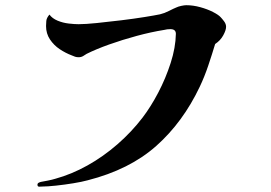

<svg xmlns="http://www.w3.org/2000/svg" viewBox="-20 -697 1040 738"><path d="M849 -594Q849 -581 838 -561Q827 -541 807 -528Q795 -488 780.5 -445Q766 -402 748 -364Q683 -227 580.5 -136Q478 -45 317 -4Q295 2 261.5 7.5Q228 13 195 16.5Q162 20 143 20Q139 20 131.5 20.5Q124 21 124 13Q124 8 128.5 5.5Q133 3 138 2Q149 0 164.5 -3Q180 -6 193 -10Q255 -27 316 -61Q377 -95 431.5 -142.5Q486 -190 528 -245Q560 -287 588.5 -341.5Q617 -396 636 -455Q655 -514 656 -567Q656 -585 635 -585Q622 -585 611 -582Q561 -574 505.5 -559Q450 -544 399.5 -526Q349 -508 313 -490Q307 -486 299.5 -481.5Q292 -477 282 -477Q275 -477 268.5 -479Q262 -481 256 -484Q232 -493 209.5 -508Q187 -523 172 -545.5Q157 -568 157 -597Q157 -605 158 -616.5Q159 -628 170 -641Q181 -626 201.5 -617.5Q222 -609 244.5 -606.5Q267 -604 282 -604Q308 -604 352.5 -608.5Q397 -613 446 -619Q495 -625 535.5 -631.5Q576 -638 595 -642Q612 -646 629.5 -655Q647 -664 657 -668Q665 -672 677 -674.5Q689 -677 696 -677Q722 -677 749.5 -669.5Q777 -662 798.5 -651Q820 -640 828 -631Q833 -626 841 -615.5Q849 -605 849 -594Z"/></svg>

Font: Kaisei Tokumin
Style: Bold
Weight: 700
Designer: Font-Kai, 金井和夫
Foundry: KAZUO KANAI
Version: Version 5.003